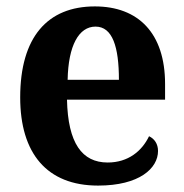

<svg xmlns="http://www.w3.org/2000/svg" viewBox="-20 -569 574 599"><path d="M286 10C415 10 473 -44 473 -98C473 -120 462 -136 445 -144C423 -98 380 -62 316 -62C236 -62 192 -122 189 -258H495V-307C495 -466 411 -549 276 -549C128 -549 43 -453 43 -265C43 -91 126 10 286 10ZM351 -320H191C193 -427 226 -486 278 -486C331 -486 351 -423 351 -320Z"/></svg>

Font: Noto Serif Bengali SemiCondensed
Style: Bold
Weight: 700
Width: 4
Designer: Juan Bruce, Universal Thirst, Indian Type Foundry and the Monotype Design Team.
Foundry: Monotype Imaging Inc.
Version: Version 2.003